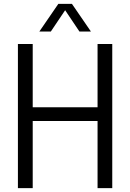

<svg xmlns="http://www.w3.org/2000/svg" viewBox="-20 -966 669 986"><path d="M72 0V-740H148V-415H481V-740H556.5V0H481V-344.5H148V0ZM182 -804 279.5 -946H349.5L447 -804H388L314.5 -913.5L241 -804Z"/></svg>

Font: Encode Sans Cnd
Style: Regular
Weight: 400
Width: 3
Designer: Multiple Designers
Foundry: Impallari Type
Version: Version 3.002; ttfautohint (v1.8.3) -l 8 -r 50 -G 200 -x 14 